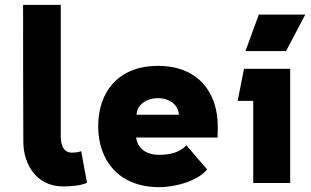

<svg xmlns="http://www.w3.org/2000/svg" viewBox="-20 -753 1280 790"><path d="M240 14C276 14 316 10 338 -1L314 -131C301 -126 288 -125 274 -125C247 -125 231 -147 230 -189V-733H75C75 -610 75 -331 76 -168C77 -76 130 14 240 14Z M832 -56 747 -155C720 -127 683 -116 635 -116C579 -116 546 -144 540 -187H875C876 -204 876 -214 876 -233C876 -375 793 -482 630 -482C467 -482 384 -375 384 -233C384 -94 468 17 635 17C707 17 797 -11 832 -56ZM542 -281C543 -321 581 -349 630 -349C679 -349 714 -321 716 -281Z M1174 -470H984L958 -338H1022V0H1174ZM990 -543H1157L1236 -693H1045Z"/></svg>

Font: Kreadon Extra Bold
Style: Regular
Weight: 800
Designer: kohakuno
Foundry: StudioGnu
Version: Version 1.000;Glyphs 3.1.2 (3151)